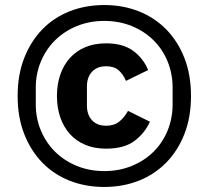

<svg xmlns="http://www.w3.org/2000/svg" viewBox="-20 -730 828 762"><path d="M394 12Q319 12 256 -13Q193 -38 147.5 -85Q102 -132 76 -198.5Q50 -265 50 -349Q50 -433 76 -499.5Q102 -566 147.5 -613Q193 -660 256 -685Q319 -710 394 -710Q468 -710 531 -685Q594 -660 640 -613Q686 -566 712 -499.5Q738 -433 738 -349Q738 -265 712 -198.5Q686 -132 640 -85Q594 -38 531 -13Q468 12 394 12ZM394 -51Q453 -51 503 -71.5Q553 -92 589 -127.5Q625 -163 645 -211.5Q665 -260 665 -316V-382Q665 -438 645 -486.5Q625 -535 589 -570.5Q553 -606 503 -626.5Q453 -647 394 -647Q335 -647 285 -626.5Q235 -606 199 -570.5Q163 -535 142.5 -486.5Q122 -438 122 -382V-316Q122 -260 142.5 -211.5Q163 -163 199 -127.5Q235 -92 285 -71.5Q335 -51 394 -51ZM401 -140Q355 -140 319 -155Q283 -170 258 -197.5Q233 -225 219.5 -263.5Q206 -302 206 -349Q206 -396 219.5 -434.5Q233 -473 258 -500.5Q283 -528 319 -543Q355 -558 401 -558Q467 -558 507.5 -529Q548 -500 568 -452L480 -409Q469 -435 451 -451Q433 -467 401 -467Q365 -467 345 -445Q325 -423 325 -387V-311Q325 -275 345 -253Q365 -231 401 -231Q433 -231 453.5 -247.5Q474 -264 488 -290L575 -247Q555 -202 514 -171Q473 -140 401 -140Z"/></svg>

Font: IBM Plex Sans KR SemiBold
Style: Regular
Weight: 600
Designer: Mike Abbink; Paul van der Laan; Pieter van Rosmalen; Wujin Sim; Chorong Kim; Dohee Lee;
Foundry: Sandoll Inc.
Version: Version 1.000